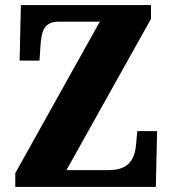

<svg xmlns="http://www.w3.org/2000/svg" viewBox="-20 -734 677 754"><path d="M40 0H592L597 -219H519L515 -173C511 -120 495 -66 408 -66H241L573 -660V-714H62L57 -496H135L139 -554C143 -613 153 -649 212 -649H372L40 -54Z"/></svg>

Font: Noto Serif Ethiopic Condensed Black
Style: Regular
Weight: 900
Width: 3
Designer: Monotype Design Team
Foundry: Monotype Imaging Inc.
Version: Version 2.102